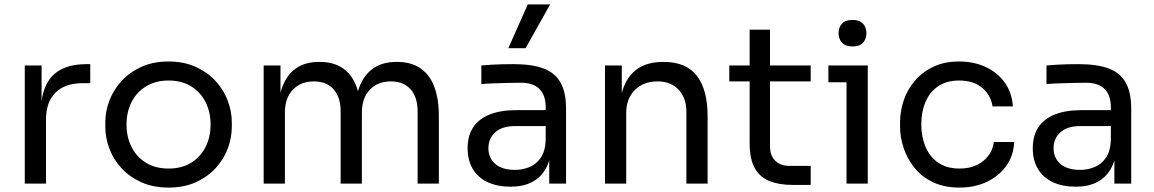

<svg xmlns="http://www.w3.org/2000/svg" viewBox="-20 -830 5218 868"><path d="M188 0H92V-534H168V-314H164Q164 -431 215.5 -485.5Q267 -540 370 -540H388V-454H354Q274 -454 231 -411.5Q188 -369 188 -289Z M742 18Q672 18 619 -6Q566 -30 529.5 -69.5Q493 -109 474.5 -158Q456 -207 456 -258V-276Q456 -327 475 -376.5Q494 -426 531 -465.5Q568 -505 621 -528.5Q674 -552 742 -552Q810 -552 863 -528.5Q916 -505 953 -465.5Q990 -426 1009 -376.5Q1028 -327 1028 -276V-258Q1028 -207 1009.5 -158Q991 -109 954.5 -69.5Q918 -30 865 -6Q812 18 742 18ZM742 -68Q802 -68 844.5 -94.5Q887 -121 909.5 -166Q932 -211 932 -267Q932 -324 909 -369Q886 -414 843.5 -440Q801 -466 742 -466Q684 -466 641 -440Q598 -414 575 -369Q552 -324 552 -267Q552 -211 574.5 -166Q597 -121 639.5 -94.5Q682 -68 742 -68Z M1268 0H1172V-534H1248V-305H1236Q1236 -383 1256.5 -437.5Q1277 -492 1318 -521Q1359 -550 1422 -550H1426Q1489 -550 1530.5 -521Q1572 -492 1592 -437.5Q1612 -383 1612 -305H1584Q1584 -383 1605 -437.5Q1626 -492 1667.5 -521Q1709 -550 1772 -550H1776Q1839 -550 1881 -521Q1923 -492 1943.5 -437.5Q1964 -383 1964 -305V0H1868V-326Q1868 -391 1836 -426.5Q1804 -462 1747 -462Q1688 -462 1652 -424.5Q1616 -387 1616 -320V0H1520V-326Q1520 -391 1488 -426.5Q1456 -462 1399 -462Q1340 -462 1304 -424.5Q1268 -387 1268 -320Z M2539 0H2463V-160H2447V-345Q2447 -400 2418.5 -428Q2390 -456 2335 -456Q2304 -456 2271 -455Q2238 -454 2208 -453Q2178 -452 2156 -450V-534Q2178 -536 2202.5 -537.5Q2227 -539 2253 -539.5Q2279 -540 2303 -540Q2385 -540 2437 -520.5Q2489 -501 2514 -457Q2539 -413 2539 -338ZM2288 14Q2228 14 2184.5 -6.5Q2141 -27 2117.5 -66Q2094 -105 2094 -160Q2094 -217 2119.5 -255Q2145 -293 2194 -312.5Q2243 -332 2312 -332H2457V-260H2308Q2250 -260 2219 -232Q2188 -204 2188 -160Q2188 -116 2219 -89Q2250 -62 2308 -62Q2342 -62 2373 -74.5Q2404 -87 2424.5 -116.5Q2445 -146 2447 -198L2473 -160Q2468 -103 2445.5 -64.5Q2423 -26 2383.5 -6Q2344 14 2288 14ZM2356 -612H2278L2366 -810H2467Z M2811 0H2715V-534H2791V-305H2779Q2779 -384 2800.5 -438.5Q2822 -493 2866 -521.5Q2910 -550 2977 -550H2981Q3082 -550 3130.5 -487Q3179 -424 3179 -305V0H3083V-325Q3083 -387 3048 -424.5Q3013 -462 2952 -462Q2889 -462 2850 -423Q2811 -384 2811 -319Z M3645 6H3563Q3503 6 3459.5 -11Q3416 -28 3392.5 -69.5Q3369 -111 3369 -182V-696H3461V-170Q3461 -127 3484.5 -103.5Q3508 -80 3551 -80H3645ZM3645 -462H3277V-534H3645Z M3903 0H3807V-534H3903ZM3903 -458H3725V-534H3903ZM3834 -620Q3802 -620 3786.5 -637Q3771 -654 3771 -680Q3771 -706 3786.5 -723Q3802 -740 3834 -740Q3866 -740 3881.5 -723Q3897 -706 3897 -680Q3897 -654 3881.5 -637Q3866 -620 3834 -620Z M4318 18Q4249 18 4198.5 -6Q4148 -30 4115 -70.5Q4082 -111 4065.5 -160Q4049 -209 4049 -258V-276Q4049 -327 4065.5 -376Q4082 -425 4115.5 -464.5Q4149 -504 4199 -528Q4249 -552 4316 -552Q4383 -552 4436.5 -527Q4490 -502 4522.5 -456.5Q4555 -411 4559 -349H4467Q4460 -399 4421 -432.5Q4382 -466 4316 -466Q4259 -466 4221 -440Q4183 -414 4164 -369Q4145 -324 4145 -267Q4145 -212 4164 -166.5Q4183 -121 4221.5 -94.5Q4260 -68 4318 -68Q4363 -68 4396 -84Q4429 -100 4449 -127Q4469 -154 4473 -188H4565Q4562 -125 4528.5 -79Q4495 -33 4440.5 -7.5Q4386 18 4318 18Z M5094 0H5018V-160H5002V-345Q5002 -400 4973.5 -428Q4945 -456 4890 -456Q4859 -456 4826 -455Q4793 -454 4763 -453Q4733 -452 4711 -450V-534Q4733 -536 4757.5 -537.5Q4782 -539 4808 -539.5Q4834 -540 4858 -540Q4940 -540 4992 -520.5Q5044 -501 5069 -457Q5094 -413 5094 -338ZM4843 14Q4783 14 4739.5 -6.5Q4696 -27 4672.5 -66Q4649 -105 4649 -160Q4649 -217 4674.5 -255Q4700 -293 4749 -312.5Q4798 -332 4867 -332H5012V-260H4863Q4805 -260 4774 -232Q4743 -204 4743 -160Q4743 -116 4774 -89Q4805 -62 4863 -62Q4897 -62 4928 -74.5Q4959 -87 4979.5 -116.5Q5000 -146 5002 -198L5028 -160Q5023 -103 5000.5 -64.5Q4978 -26 4938.5 -6Q4899 14 4843 14Z"/></svg>

Font: Sora Variable
Style: Regular
Weight: 400
Designer: Jonathan Barnbrook, Julián Moncada
Foundry: Barnbrook Fonts
Version: Version 2.000